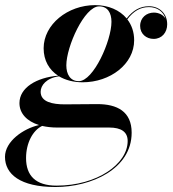

<svg xmlns="http://www.w3.org/2000/svg" viewBox="-75 -490 693 770"><path d="M256.5 -160C367 -160 463 -233 463 -328.5C463 -361.5 453 -390 435.5 -412.5C461 -446 488 -461.5 522.5 -461.5C554.5 -461.5 580.5 -444 589 -414.5C580.5 -430.5 561.5 -439.5 542 -439.5C513 -439.5 487 -419.5 487 -386C487 -354 512 -334 541 -334C574.5 -334 595.5 -360 595.5 -392.5C595.5 -437.5 562.5 -465 522.5 -465C486.5 -465 458.5 -448.5 433 -416C405 -449.5 360 -469.5 306.5 -469.5C196.5 -469.5 100 -392 100 -296.5C100 -247.5 122 -210 158 -186.5C71.5 -179 3 -138.5 3 -76.5C3 -35 33 -3.5 81.5 11.5C18.5 25.5 -55 77 -55 139C-55 208 5.5 260 147.5 260C291 260 453 188 453 42C453 -43 394.5 -72.5 315.5 -72.5C287 -72.5 219.5 -71.5 184.5 -71.5C136.5 -71.5 88 -80.5 88 -122C88 -147.5 111 -177 161.5 -184C187.5 -168.5 220.5 -160 256.5 -160ZM241 -164.5C206.5 -164.5 191 -192.5 191 -228C191 -303 263.5 -464.5 322.5 -464.5C357 -464.5 372 -438 372 -402.5C372 -327 300 -164.5 241 -164.5ZM29.5 144C29.5 83.5 56.5 33 94 15C112 19 132 21.5 154 21.5H363C410.5 21.5 437 38.5 437 75.5C437 168 314 254.5 152 254.5C68 254.5 29.5 214.5 29.5 144Z"/></svg>

Font: Bodoni* 48pt Medium
Style: Italic
Weight: 500
Italic angle: -13°
Version: Version 2.3